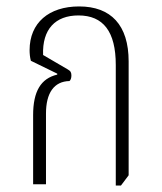

<svg xmlns="http://www.w3.org/2000/svg" viewBox="-20 -573 503 597"><path d="M340 4H356L380 -28V-382C380 -495 325 -553 226 -553C132 -553 72 -502 72 -417C72 -407 73 -395 76 -384L158 -344V-341C107 -329 83 -289 83 -215V0H123V-220C123 -284 148 -320 196 -321C200 -324 202 -331 202 -338C202 -347 200 -352 191 -357L114 -402C111 -482 152 -525 224 -525C301 -525 340 -475 340 -371Z"/></svg>

Font: Noto Serif Thai ExtraCondensed ExtraLight
Style: Regular
Weight: 200
Width: 2
Designer: Monotype Design Team
Foundry: Monotype Imaging Inc.
Version: Version 2.002